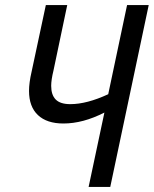

<svg xmlns="http://www.w3.org/2000/svg" viewBox="-20 -734 604 754"><path d="M390 -292Q306 -249 229 -249Q164 -249 129 -282Q94 -315 94 -377Q94 -409 104 -452L160 -714H244L190 -457Q181 -420 181 -397Q181 -361 199 -343Q217 -325 256 -325Q321 -325 405 -364L479 -714H564L413 0H328Z"/></svg>

Font: Noto Sans UI Narrow
Style: Italic
Weight: 400
Width: 4
Italic angle: -12°
Designer: Monotype Design Team
Foundry: Monotype Imaging Inc.
Version: Version 1.001